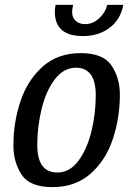

<svg xmlns="http://www.w3.org/2000/svg" viewBox="-20 -748 536 788"><path d="M472 -360Q472 -264 443 -177Q414 -90 351.5 -35Q289 20 195 20Q102 20 68.5 -31.5Q35 -83 35 -150Q35 -246 64 -332.5Q93 -419 155 -474.5Q217 -530 311 -530Q404 -530 438 -478.5Q472 -427 472 -360ZM133 -153Q133 -40 215 -40Q266 -40 301.5 -87.5Q337 -135 355 -208Q373 -281 373 -357Q373 -470 292 -470Q241 -470 205 -422.5Q169 -375 151 -302Q133 -229 133 -153ZM276 -699Q276 -675 291 -662Q306 -649 330 -649Q362 -649 388 -674Q414 -699 420 -728H486Q475 -668 430 -634Q385 -600 320 -600Q205 -600 205 -700Q205 -713 208 -728H280Q276 -709 276 -699Z"/></svg>

Font: Sansita Light Italic
Style: Regular
Weight: 300
Italic angle: -11°
Designer: Pablo Cosgaya
Foundry: Omnibus-Type
Version: Version 1.006